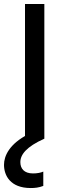

<svg xmlns="http://www.w3.org/2000/svg" viewBox="-50 -700 320 969"><path d="M168.5 166C156.2 171.4 138.7 175.3 116.7 175.3C71.3 175.3 52.7 150.4 52.7 118.2C52.7 80.6 83 40.5 173.8 0L155.3 -16.6L94.2 -23.4C-2.9 25.9 -29.8 86.9 -29.8 131.8C-29.8 185.5 2 249 105 249C126 249 145.5 247.1 168.5 238.3ZM173.8 -679.7H76.2V0H173.8Z"/></svg>

Font: Inder
Style: Regular
Weight: 400
Designer: Irina Smirnova
Foundry: Irina Smirnova
Version: Version 1.001